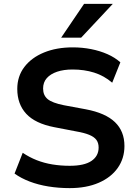

<svg xmlns="http://www.w3.org/2000/svg" viewBox="-20 -959 705 989"><path d="M339 10Q282 10 229.5 1.5Q177 -7 132.5 -24Q88 -41 55 -65L97 -172Q131 -149 169 -134Q207 -119 250 -112Q293 -105 339 -105Q414 -105 451 -130Q488 -155 488 -199Q488 -223 476.5 -238.5Q465 -254 439.5 -264.5Q414 -275 373 -282L259 -304Q161 -323 115 -373Q69 -423 69 -501Q69 -566 105.5 -614Q142 -662 206.5 -688.5Q271 -715 355 -715Q404 -715 449.5 -706Q495 -697 533.5 -680Q572 -663 600 -638L558 -533Q516 -569 465 -585Q414 -601 354 -601Q308 -601 274 -589.5Q240 -578 221 -556.5Q202 -535 202 -503Q202 -468 225.5 -448.5Q249 -429 309 -417L422 -396Q523 -377 572 -330Q621 -283 621 -207Q621 -143 586.5 -94Q552 -45 488.5 -17.5Q425 10 339 10ZM295 -765 413 -939H561L398 -765Z"/></svg>

Font: Nunito Sans 9pt
Style: Bold
Weight: 700
Version: Version 3.101;gftools[0.9.27]